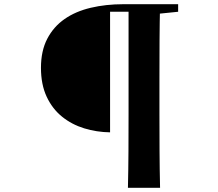

<svg xmlns="http://www.w3.org/2000/svg" viewBox="-20 -765 1040 914"><path d="M504 -135Q440 -136 381 -154Q322 -172 275.5 -209.5Q229 -247 202 -305Q175 -363 175 -442Q175 -523 205 -580.5Q235 -638 287.5 -674.5Q340 -711 412 -728Q484 -745 567 -745H667V-709H504ZM589 129Q591 44 591.5 -44Q592 -132 592 -222V-745H742Q740 -660 739.5 -571.5Q739 -483 739 -393V-223Q739 -135 739.5 -46.5Q740 42 742 129ZM665 -694V-745H828V-709L680 -694Z"/></svg>

Font: Noto Serif TC ExtraLight ExtraBold
Style: Regular
Weight: 800
Version: Version 2.002-H1;hotconv 1.1.0;makeotfexe 2.6.0